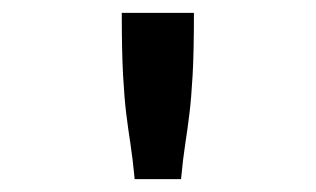

<svg xmlns="http://www.w3.org/2000/svg" viewBox="-20 -685 490 298"><path d="M169 -665H281Q281 -605 279 -569Q277 -533 274 -508.5Q271 -484 267.5 -461.5Q264 -439 261 -407H189Q186 -439 182.5 -461.5Q179 -484 176 -508Q173 -532 171 -568.5Q169 -605 169 -665Z"/></svg>

Font: Inconsolata SemiCondensed Black
Style: Regular
Weight: 900
Width: 4
Monospace: yes
Designer: Raph Levien, Cyreal, Brenton Simpson
Foundry: Raph Levien, Cyreal, Google
Version: Version 3.001; ttfautohint (v1.8.2.53-6de2)